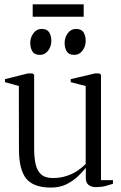

<svg xmlns="http://www.w3.org/2000/svg" viewBox="-20 -836 544 866"><path d="M413.5 8Q392 8 379.5 -1.8Q367 -11.5 367 -33V-79Q352.5 -60.5 330.5 -39.8Q308.5 -19 278.8 -4.5Q249 10 210 10Q131 10 98.2 -30.5Q65.5 -71 65.5 -163L65 -448L2.5 -465.5V-479L106.5 -505H126L134 -499V-166Q134 -126.5 140.5 -96.5Q147 -66.5 165.2 -49.8Q183.5 -33 218 -33Q251 -33 278.5 -41.8Q306 -50.5 328 -65Q350 -79.5 366.5 -96.5V-448L299 -465.5V-479L409 -505H427.5L435.5 -499V-23.5H489.5V-7Q474 -2 455.5 3Q437 8 413.5 8ZM159.5 -588.5Q135.5 -588.5 126 -604.2Q116.5 -620 116.5 -642Q116.5 -667 130.8 -686.2Q145 -705.5 167.5 -705.5H168.5Q192.5 -705.5 202 -689.8Q211.5 -674 211.5 -652Q211.5 -627 197.2 -607.8Q183 -588.5 160.5 -588.5ZM314.5 -588.5Q290.5 -588.5 281 -604.2Q271.5 -620 271.5 -642Q271.5 -667 285.8 -686.2Q300 -705.5 322.5 -705.5H323.5Q347.5 -705.5 357 -689.8Q366.5 -674 366.5 -652Q366.5 -627 352.2 -607.8Q338 -588.5 315.5 -588.5ZM357.5 -816.5V-760.5H127.5V-816.5Z"/></svg>

Font: Merriweather 144pt Light
Style: Regular
Weight: 300
Version: Version 2.100